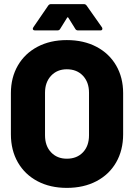

<svg xmlns="http://www.w3.org/2000/svg" viewBox="-20 -903 658 934"><path d="M33 -250V-450Q33 -526 67 -584.5Q101 -643 162.5 -675.5Q224 -708 305 -708Q387 -708 449 -675.5Q511 -643 545 -584.5Q579 -526 579 -450V-250Q579 -172 545 -113Q511 -54 449 -21.5Q387 11 305 11Q224 11 162.5 -21.5Q101 -54 67 -113Q33 -172 33 -250ZM413 -245V-452Q413 -503 383.5 -534.5Q354 -566 305 -566Q258 -566 228.5 -534.5Q199 -503 199 -452V-245Q199 -193 228.5 -162Q258 -131 305 -131Q354 -131 383.5 -162Q413 -193 413 -245ZM228 -883H388Q397 -883 402 -875L476 -770Q478 -767 478 -763Q478 -755 468 -755H360Q350 -755 346 -763L313 -816Q311 -819 309 -819Q307 -819 306 -816L273 -763Q269 -755 259 -755H150Q143 -755 140.5 -759.5Q138 -764 142 -770L214 -875Q219 -883 228 -883Z"/></svg>

Font: BARLOWEXTRABOLD
Style: Regular
Weight: 800
Designer: Jeremy Tribby
Foundry: Tribby Type
Version: Version 1.422